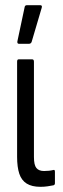

<svg xmlns="http://www.w3.org/2000/svg" viewBox="-20 -715 243 741"><path d="M136 6Q103 6 83 -6.5Q63 -19 54.5 -44.5Q46 -70 46 -110V-477Q46 -486 52 -486H104Q111 -486 111 -477V-109Q111 -78 120.5 -66.5Q130 -55 150 -55Q160 -55 169 -56Q178 -57 186 -59Q192 -61 192 -52V-8Q192 -2 187 0Q177 2 164 4Q151 6 136 6ZM53 -546Q46 -546 47 -555L75 -687Q76 -695 84 -695H135Q144 -695 141 -685L102 -553Q99 -546 92 -546Z"/></svg>

Font: Sofia Sans Extra Condensed
Style: Regular
Weight: 400
Designer: Botio Nikoltchev, Ani Petrova
Foundry: lettersoup
Version: Version 4.101